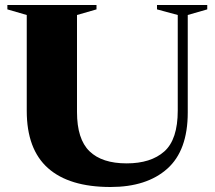

<svg xmlns="http://www.w3.org/2000/svg" viewBox="-20 -735 859 768"><path d="M691 -293V-675L608 -697.5V-715H809V-697.5L731 -675V-285Q731 -133 649 -60Q567 13 422 13Q257 13 172 -62.5Q87 -138 87 -291.5V-675L9.5 -697.5V-715H366V-697.5L288 -675V-287Q288 -178.5 338 -130Q388 -81.5 486.5 -81.5Q583.5 -81.5 637.2 -129.2Q691 -177 691 -293Z"/></svg>

Font: Newsreader Display
Style: Bold
Weight: 700
Designer: Hugues Gentile
Foundry: Production Type
Version: Version 1.001